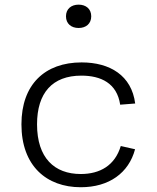

<svg xmlns="http://www.w3.org/2000/svg" viewBox="-20 -774 660 806"><path d="M547 -147.5 487 -161C462.5 -79.5 400 -43.5 319 -43.5C208.5 -43.5 135.5 -111 135.5 -252C135.5 -384 200 -456.5 321.5 -456.5C403.5 -456.5 471 -425 484.5 -334.5L547.5 -339.5C532.5 -457 441.5 -512 322.5 -512C168.5 -512 70 -419.5 70 -252C70 -77.5 175.5 12 319 12C438 12 520.5 -48 547 -147.5ZM310 -656.5C341 -656.5 363 -674.5 363 -705.5C363 -736.5 341 -754.5 310 -754.5C279 -754.5 257 -736.5 257 -705.5C257 -674.5 279 -656.5 310 -656.5Z"/></svg>

Font: Monaspace Neon ExtraLight
Style: Regular
Weight: 200
Designer: Riley Cran & the Lettermatic Team
Foundry: Lettermatic
Version: Version 1.200 (Monaspace Neon)